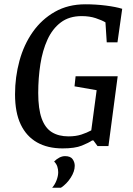

<svg xmlns="http://www.w3.org/2000/svg" viewBox="-20 -680 621 894"><path d="M271 11Q202 11 152.5 -17Q103 -45 76.5 -100.5Q50 -156 50 -241Q50 -321 70.5 -396.5Q91 -472 132.5 -531Q174 -590 235.5 -625Q297 -660 377 -660Q427 -660 473.5 -654Q520 -648 549 -639L527 -483H477L471 -576Q454 -586 425.5 -595.5Q397 -605 360 -605Q302 -605 263 -575.5Q224 -546 201 -495.5Q178 -445 168 -381Q158 -317 158 -247Q158 -173 174 -128.5Q190 -84 221.5 -64.5Q253 -45 299 -45Q333 -45 359 -53.5Q385 -62 405 -73L430 -260L327 -278L332 -325H528L485 0H434L415 -26H409Q393 -15 361 -2Q329 11 271 11ZM223 194Q236 179 243.5 159Q251 139 251 122Q251 109 247 96Q243 83 232 72Q244 60 257 53.5Q270 47 283 47Q308 47 318 61Q328 75 328 92Q328 118 309.5 147Q291 176 264 194Z"/></svg>

Font: Faustina Medium
Style: Italic
Weight: 500
Italic angle: -8°
Designer: Alfonso Garcia
Foundry: http://www.omnibus-type.com
Version: Version 1.200